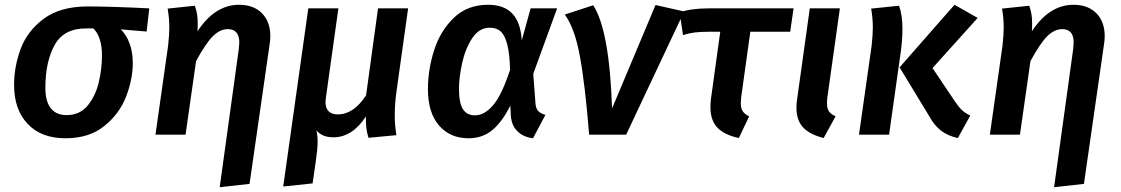

<svg xmlns="http://www.w3.org/2000/svg" viewBox="-20 -564 4694 804"><path d="M39 -208Q39 -286 67 -360.5Q95 -435 164 -486Q233 -537 347 -537Q445 -537 605 -529L594 -432L486 -441Q509 -418 522.5 -382.5Q536 -347 536 -300Q536 -232 508 -159.5Q480 -87 416.5 -36Q353 15 254 15Q153 15 96 -45Q39 -105 39 -208ZM407 -331Q407 -409 371 -445H343Q248 -446 209 -376Q170 -306 170 -196Q170 -140 192.5 -111Q215 -82 259 -82Q315 -82 348 -123Q381 -164 394 -221Q407 -278 407 -331Z M980 -359Q982 -379 982 -386Q982 -442 934 -442Q901 -442 871 -412Q841 -382 801 -308L757 0H631L684 -373Q689 -420 689 -448Q689 -488 682 -528L796 -540Q802 -522 805 -506Q808 -490 808 -465Q808 -445 807 -433Q880 -544 981 -544Q1042 -544 1077 -508.5Q1112 -473 1112 -412Q1112 -396 1109 -378L1025 206L900 220Z M1633 -82Q1633 -38 1640 2L1523 13Q1516 -10 1514 -28.5Q1512 -47 1512 -76Q1455 11 1376 11Q1329 11 1305 -18Q1310 4 1310 28Q1310 59 1303 107L1289 204L1166 217L1271 -529H1397L1345 -157Q1343 -143 1343 -138Q1343 -85 1395 -85Q1461 -85 1513 -165L1563 -529H1689L1640 -179Q1633 -127 1633 -82Z M2165 -395 2202 -529H2313L2213 -255L2222 -135Q2223 -112 2232.5 -100.5Q2242 -89 2264 -83L2212 15Q2171 10 2146 -15Q2121 -40 2119 -82L2117 -122Q2084 -55 2042.5 -20Q2001 15 1942 15Q1865 15 1818.5 -38.5Q1772 -92 1772 -191Q1772 -273 1798 -354Q1824 -435 1880.5 -489.5Q1937 -544 2024 -544Q2090 -544 2125 -507.5Q2160 -471 2165 -395ZM1902 -192Q1902 -133 1918.5 -107Q1935 -81 1969 -81Q2008 -81 2044.5 -123Q2081 -165 2116 -272Q2114 -340 2104 -378.5Q2094 -417 2076.5 -432.5Q2059 -448 2031 -448Q1986 -448 1957 -403.5Q1928 -359 1915 -299Q1902 -239 1902 -192Z M2543 -110 2725 -543 2845 -516 2602 0H2447Q2430 -212 2408 -330Q2386 -448 2345 -503L2464 -542Q2532 -438 2543 -110Z M3084 -159Q3082 -139 3082 -132Q3082 -111 3090 -98.5Q3098 -86 3117 -77L3074 14Q3013 1 2984 -29.5Q2955 -60 2955 -115Q2955 -137 2957 -149L2996 -431H2947Q2912 -431 2888.5 -428Q2865 -425 2840 -417L2826 -512Q2873 -529 2948 -529H3303L3289 -431H3122Z M3445 -159Q3443 -148 3443 -131Q3443 -110 3451 -98Q3459 -86 3479 -77L3429 14Q3370 -1 3342.5 -31Q3315 -61 3315 -114Q3315 -130 3318 -149L3371 -529H3497Z M3872 -76 3747 -282 3977 -544 4074 -489 3885 -279 3979 -139Q3996 -114 4008.5 -102.5Q4021 -91 4043 -80L3991 14Q3949 5 3920.5 -17Q3892 -39 3872 -76ZM3630 -373Q3635 -420 3635 -448Q3635 -488 3628 -528L3745 -540Q3759 -500 3759 -442Q3759 -395 3751 -340L3703 0H3577Z M4474 -359Q4476 -379 4476 -386Q4476 -442 4428 -442Q4395 -442 4365 -412Q4335 -382 4295 -308L4251 0H4125L4178 -373Q4183 -420 4183 -448Q4183 -488 4176 -528L4290 -540Q4296 -522 4299 -506Q4302 -490 4302 -465Q4302 -445 4301 -433Q4374 -544 4475 -544Q4536 -544 4571 -508.5Q4606 -473 4606 -412Q4606 -396 4603 -378L4519 206L4394 220Z"/></svg>

Font: FiraGO Medium
Style: Italic
Weight: 500
Italic angle: -8°
Designer: bBox Type GmbH
Foundry: bBox Type GmbH
Version: Version 1.001